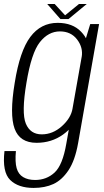

<svg xmlns="http://www.w3.org/2000/svg" viewBox="-44 -715 524 966"><path d="M125 230.5Q182 230.5 224.8 210.8Q267.5 191 300.5 141.8Q333.5 92.5 349 5L454.5 -594H410L377 -485.5L289.5 8.5Q271 116 230.5 153.2Q190 190.5 132.5 190.5Q97 190.5 72.8 176.2Q48.5 162 39.8 131.2Q31 100.5 36 45H-21.5Q-33.5 150.5 7.2 190.5Q48 230.5 125 230.5ZM140 3.5Q215.5 3.5 273.5 -38.2Q331.5 -80 340.5 -130L321 -169Q313 -121 267.2 -80Q221.5 -39 166 -39Q108.5 -39 86 -93Q63.5 -147 89 -298Q114 -449.5 156.8 -503.2Q199.5 -557 257.5 -557Q313 -557 344 -516.2Q375 -475.5 367 -428L398.5 -463.5Q407 -510.5 364.2 -555.2Q321.5 -600 246 -600Q161.5 -600 108.5 -529.2Q55.5 -458.5 30 -298Q3.5 -138.5 29.5 -67.5Q55.5 3.5 140 3.5ZM260 -619H300.5L392.5 -695H353.5L283.5 -638L231 -695H193.5Z"/></svg>

Font: Anybody SemiCondensed Light
Style: Italic
Weight: 300
Width: 4
Italic angle: -10°
Version: Version 1.113;gftools[0.9.25]